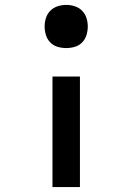

<svg xmlns="http://www.w3.org/2000/svg" viewBox="-20 -548 540 783"><path d="M250 -352Q232 -352 215 -357Q198 -362 185.5 -374.5Q173 -387 167.5 -404.5Q162 -422 162 -440Q162 -458 167.5 -475Q173 -492 185.5 -504.5Q198 -517 215 -522.5Q232 -528 250 -528Q268 -528 285 -522.5Q302 -517 314.5 -504.5Q327 -492 332.5 -475Q338 -458 338 -440Q338 -422 332.5 -404.5Q327 -387 314.5 -374.5Q302 -362 285 -357Q268 -352 250 -352ZM194 215V-236H306V215Z"/></svg>

Font: Iosevka SS08 Regular
Style: Bold
Weight: 700
Monospace: yes
Designer: Belleve Invis
Foundry: Belleve Invis
Version: Version 16.3.4; ttfautohint (v1.8.4)